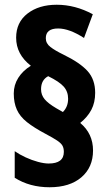

<svg xmlns="http://www.w3.org/2000/svg" viewBox="-20 -781 462 809"><path d="M38 -387Q38 -423 57 -453Q76 -483 110 -504Q48 -552 48 -622Q48 -687 96 -724Q144 -761 219 -761Q297 -761 371 -721L334 -621Q272 -661 225 -661Q173 -661 173 -620Q173 -598 192.5 -583Q212 -568 247 -551Q317 -517 349 -481.5Q381 -446 381 -390Q381 -349 365 -318.5Q349 -288 318 -263Q372 -218 372 -147Q372 -76 323 -34Q274 8 189 8Q105 8 42 -32V-144Q62 -130 88 -118Q114 -106 140 -99Q166 -92 185 -92Q249 -92 249 -141Q249 -157 243 -167.5Q237 -178 220.5 -189Q204 -200 172 -217Q123 -243 93.5 -266.5Q64 -290 51 -319Q38 -348 38 -387ZM153 -405Q153 -381 168 -363Q183 -345 217 -325L245 -309Q267 -331 267 -365Q267 -395 248.5 -416Q230 -437 183 -460Q153 -444 153 -405Z"/></svg>

Font: Noto Sans Myanmar UI ExtraCondensed ExtraBold
Style: Regular
Weight: 800
Width: 2
Designer: Monotype Design Team
Foundry: Monotype Imaging Inc.
Version: Version 2.103; ttfautohint (v1.8.4.7-5d5b)